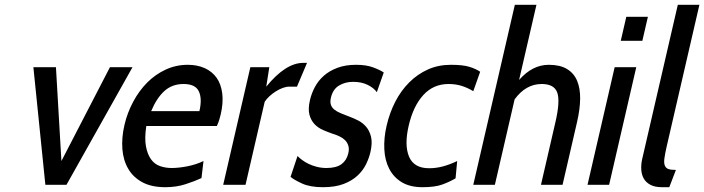

<svg xmlns="http://www.w3.org/2000/svg" viewBox="-20 -770 2934 800"><path d="M257 0 532.1 -490H438.1L235.9 -99L213.1 -490H119.1L169 0Z M589.6 -245H883.6C887.6 -253.7 890.8 -262 893.3 -270C895.8 -278 897.9 -285.7 899.6 -293C907.2 -325.7 909.3 -355 906 -381C902.6 -407 894.8 -428.7 882.5 -446C870.1 -463.3 853.7 -476.7 833.2 -486C812.7 -495.3 789.1 -500 762.4 -500C729.8 -500 699.1 -493.3 670.3 -480C641.6 -466.7 615.9 -448.7 593.3 -426C570.8 -403.3 551.3 -376.7 534.9 -346C518.5 -315.3 506.3 -283 498.5 -249C490.3 -213.7 487.5 -180.3 489.9 -149C492.3 -117.7 500.5 -90.2 514.4 -66.5C528.2 -42.8 547.9 -24.2 573.4 -10.5C598.9 3.2 630.7 10 668.7 10C699.4 10 727.5 5.8 753.1 -2.5C778.7 -10.8 800.8 -19.3 819.5 -28L827.9 -99C806.9 -89 784.4 -81.7 760.3 -77C736.2 -72.3 714.5 -70 695.2 -70C677.8 -70 661.6 -72.7 646.5 -78C631.4 -83.3 618.9 -92.8 609.1 -106.5C599.2 -120.2 592.2 -138.2 588.1 -160.5C583.9 -182.8 584.4 -211 589.6 -245ZM745 -420C777.6 -420 798.8 -409.8 808.4 -389.5C818.1 -369.2 818.9 -341.7 810.9 -307H609.9C624.9 -343 643.1 -370.8 664.7 -390.5C686.2 -410.2 713 -420 745 -420Z M1217.4 -409 1259.3 -508H1243.3C1194.6 -508 1143.3 -475 1089.4 -409L1102.1 -490H1023.1L910 0H1003L1082.9 -346C1088.1 -354 1094.7 -361.7 1102.7 -369C1110.7 -376.3 1119.4 -383 1128.8 -389C1138.2 -395 1147.8 -399.8 1157.7 -403.5C1167.5 -407.2 1176.8 -409 1185.4 -409Z M1325.7 10C1359.7 10 1388.4 5.5 1411.8 -3.5C1435.2 -12.5 1454.6 -24.2 1469.9 -38.5C1485.2 -52.8 1497 -68.7 1505.4 -86C1513.7 -103.3 1519.7 -120 1523.4 -136C1529.2 -161.3 1530.1 -182.5 1526.1 -199.5C1522 -216.5 1515.2 -230.5 1505.8 -241.5C1496.3 -252.5 1485.5 -261.2 1473.3 -267.5C1461.1 -273.8 1449.4 -279 1438.3 -283C1424.2 -288.3 1411.6 -293.3 1400.3 -298C1389 -302.7 1379.9 -307.8 1372.9 -313.5C1365.9 -319.2 1361.1 -326 1358.6 -334C1356.1 -342 1356.2 -351.7 1358.8 -363C1364.2 -386.3 1375.4 -403.2 1392.5 -413.5C1409.5 -423.8 1429 -429 1451 -429C1474.4 -429 1494.6 -424.8 1511.7 -416.5C1528.7 -408.2 1541.6 -398 1550.1 -386L1579 -468C1568.1 -475.3 1553.1 -482.5 1534 -489.5C1515 -496.5 1491.4 -500 1463.4 -500C1434.1 -500 1408.3 -495.8 1386.1 -487.5C1363.8 -479.2 1344.9 -468.2 1329.4 -454.5C1313.9 -440.8 1301.5 -425.2 1292.1 -407.5C1282.7 -389.8 1275.8 -371.7 1271.5 -353C1265.8 -328.3 1265.1 -308 1269.4 -292C1273.7 -276 1280.9 -262.8 1290.8 -252.5C1300.7 -242.2 1312.7 -234 1326.6 -228C1340.6 -222 1354.4 -216.7 1367.9 -212C1376.7 -209.3 1385.4 -206 1394.1 -202C1402.9 -198 1410.5 -192.8 1417.1 -186.5C1423.6 -180.2 1428.3 -172.5 1431.2 -163.5C1434.2 -154.5 1434.2 -143.7 1431.2 -131C1426.8 -111.7 1417.3 -96.7 1402.9 -86C1388.4 -75.3 1367.5 -70 1340.2 -70C1326.2 -70 1312.7 -71.7 1299.8 -75C1286.9 -78.3 1275.4 -82.5 1265.2 -87.5C1255 -92.5 1246 -98 1238 -104C1230.1 -110 1224 -115.3 1219.7 -120L1190.6 -33C1200.1 -25 1216 -15.8 1238.3 -5.5C1260.6 4.8 1289.7 10 1325.7 10Z M1740.7 10C1775.4 10 1803.1 6.2 1823.8 -1.5C1844.6 -9.2 1862.7 -17.7 1878.2 -27L1884.9 -99C1865.4 -89.7 1846 -82.3 1826.8 -77C1807.5 -71.7 1787.9 -69 1767.9 -69C1725.9 -69 1698.1 -85 1684.5 -117C1670.9 -149 1670.3 -192 1682.8 -246C1695.4 -300.7 1715.8 -343.3 1743.8 -374C1771.9 -404.7 1807 -420 1849 -420C1869 -420 1887.3 -417.3 1904.1 -412C1920.9 -406.7 1936.9 -399.3 1952 -390L1980.7 -471C1969.3 -479 1954.3 -485.8 1936 -491.5C1917.6 -497.2 1891.8 -500 1858.4 -500C1823.8 -500 1791.9 -493.5 1762.9 -480.5C1733.9 -467.5 1707.9 -449.5 1685 -426.5C1662 -403.5 1642.6 -376.7 1626.9 -346C1611.1 -315.3 1599.1 -282 1590.8 -246C1582.9 -212 1579.8 -179.5 1581.3 -148.5C1582.8 -117.5 1589.6 -90.2 1601.9 -66.5C1614.1 -42.8 1631.6 -24.2 1654.4 -10.5C1677.3 3.2 1706 10 1740.7 10Z M2234 0H2324L2384.5 -262C2392.6 -297.3 2396.9 -329.5 2397.3 -358.5C2397.6 -387.5 2393.4 -412.5 2384.6 -433.5C2375.8 -454.5 2361.7 -470.8 2342.4 -482.5C2323.1 -494.2 2297.8 -500 2266.4 -500C2221.1 -500 2179.9 -479 2142.9 -437L2215.2 -750H2125.2L1952 0H2042L2124.2 -356C2155.4 -398.7 2193 -420 2237 -420C2271.6 -420 2293.2 -408.2 2301.8 -384.5C2310.3 -360.8 2307.9 -320 2294.5 -262Z M2566.5 -600H2656.5L2679.6 -700H2589.6ZM2428 0H2518L2631.1 -490H2541.1Z M2768.7 10 2796.3 -62C2783 -62 2772.8 -63.2 2765.6 -65.5C2758.5 -67.8 2753.4 -72.5 2750.4 -79.5C2747.3 -86.5 2746.6 -96.3 2748.2 -109C2749.8 -121.7 2753 -138.7 2757.9 -160L2894.2 -750H2804.2L2655.9 -108C2652.5 -93.3 2651.2 -78.8 2651.9 -64.5C2652.6 -50.2 2656 -37.5 2662.1 -26.5C2668.2 -15.5 2677.5 -6.7 2690 0C2702.5 6.7 2718.7 10 2738.7 10Z"/></svg>

Font: Cabin Condensed
Style: Regular
Weight: 400
Italic angle: -13°
Designer: Pablo Impallari
Foundry: Pablo Impallari. www.impallari.com Igino Marini. www.ikern.com
Version: Version 1.006